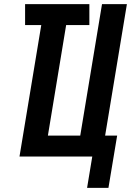

<svg xmlns="http://www.w3.org/2000/svg" viewBox="-20 -755 640 926"><path d="M400 151 425 0H74L179 -634H101V-735H411V-634H299L211 -101H367L472 -735H592L487 -101H545L503 151Z"/></svg>

Font: Iosevka Curly Extended Oblique
Style: Bold
Weight: 700
Width: 7
Italic angle: -9°
Monospace: yes
Designer: Belleve Invis
Foundry: Belleve Invis
Version: Version 11.1.0; ttfautohint (v1.8.3)